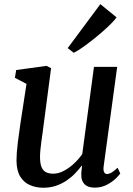

<svg xmlns="http://www.w3.org/2000/svg" viewBox="-20 -872 626 902"><path d="M183.5 10Q150 10 121.5 -2Q93 -14 75.5 -41.8Q58 -69.5 57.5 -117.5Q57.5 -134.5 59 -155.8Q60.5 -177 63.5 -200.5Q66.5 -224 69.8 -247.5Q73 -271 76 -292.5L104.5 -478L50 -506.5L56 -543L199 -562.5L220 -551.5L185.5 -289.5Q183 -268 180 -247Q177 -226 174.2 -206Q171.5 -186 169.8 -168Q168 -150 168 -134.5Q168 -104 175.2 -86.8Q182.5 -69.5 196.5 -62.8Q210.5 -56 230 -56Q255 -56 280.2 -69.5Q305.5 -83 328 -104Q350.5 -125 366.5 -148.5L421.5 -558H530.5L467 -91Q464.5 -72.5 469 -63.5Q473.5 -54.5 482.5 -54.5Q492 -54.5 503.5 -61Q515 -67.5 532.5 -84L545 -57Q540 -49 523.5 -33Q507 -17 481.8 -3.8Q456.5 9.5 425 9.5Q392.5 9.5 376.8 -7Q361 -23.5 362 -50.5Q361.5 -53 361.8 -57.8Q362 -62.5 362.8 -68.8Q363.5 -75 364.2 -81.2Q365 -87.5 365.5 -93L364 -94Q349.5 -74.5 331.5 -56Q313.5 -37.5 290.8 -22.5Q268 -7.5 241.5 1.2Q215 10 183.5 10ZM298 -646 451.5 -852.5 527.5 -790.5Q521 -780.5 504.2 -763.2Q487.5 -746 464.5 -725.8Q441.5 -705.5 416.2 -685.5Q391 -665.5 367.5 -649Q344 -632.5 326.5 -624Z"/></svg>

Font: Merriweather 28pt Medium
Style: Italic
Weight: 500
Italic angle: -7.8°
Version: Version 2.101